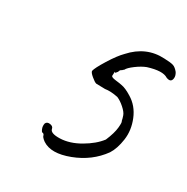

<svg xmlns="http://www.w3.org/2000/svg" viewBox="-131 -667 751 771"><g transform="rotate(30 244.5 -281.5)"><path d="M269 -390Q269 -383 290.5 -380.5Q312 -378 320 -376Q339 -373 368 -355Q408 -331 427 -284.5Q446 -238 439.5 -192.5Q433 -147 415 -119Q369 -55 290 -25Q211 5 167 -24Q149 -37 149 -46Q145 -52 141 -51.5Q137 -51 132 -63Q127 -75 130 -88Q135 -99 149.5 -97Q164 -95 166 -84Q169 -65 213 -66.5Q257 -68 303.5 -95Q350 -122 375 -155Q392 -195 394.5 -222Q397 -249 393 -251Q391 -262 386.5 -274.5Q382 -287 364 -303Q346 -319 329 -326Q295 -333 270 -329L229 -330Q221 -332 205 -345.5Q189 -359 189 -366Q192 -381 219 -424.5Q246 -468 268 -490Q330 -559 416 -554Q447 -553 458.5 -549Q470 -545 482 -530Q490 -517 489 -506Q487 -482 462 -492Q436 -509 372 -489Q351 -481 327.5 -463.5Q304 -446 299 -435Q296 -433 294 -431Q292 -427 288 -427Q282 -421 282 -416L274 -406Q272 -406 270 -409Q270 -404 269.5 -399Q269 -394 269 -390Z"/></g></svg>

Font: Caveat
Style: Regular
Weight: 400
Designer: Pablo Impallari
Foundry: Creative Lab NY
Version: Version 1.096; ttfautohint (v1.3)